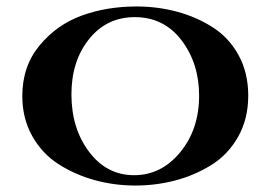

<svg xmlns="http://www.w3.org/2000/svg" viewBox="-20 -560 838 594"><path d="M748 -264Q748 -192 716.5 -136.5Q685 -81 633 -49Q581 -17 521.5 -1.5Q462 14 399 14Q333 14 272 -3Q211 -20 160.5 -52.5Q110 -85 79.5 -139.5Q49 -194 49 -263Q49 -355 102.5 -419.5Q156 -484 233.5 -512Q311 -540 402 -540Q467 -540 527 -524Q587 -508 637.5 -476Q688 -444 718 -389.5Q748 -335 748 -264ZM596 -264Q596 -364 541.5 -435.5Q487 -507 397 -507Q310 -507 255.5 -439Q201 -371 201 -268Q201 -163 255.5 -90.5Q310 -18 395 -18Q479 -18 537.5 -89Q596 -160 596 -264Z"/></svg>

Font: Uncial Antiqua
Style: Regular
Weight: 400
Designer: Astigmatic (AOETI)
Foundry: Astigmatic (AOETI)
Version: Version 1.000